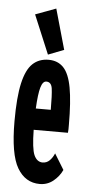

<svg xmlns="http://www.w3.org/2000/svg" viewBox="-51 -713 353 754"><g transform="rotate(5 125.0 -336.0)"><path d="M135 10Q78 10 46.5 -43.5Q15 -97 15 -227Q15 -322 27.5 -377Q40 -432 65 -455.5Q90 -479 128 -479Q164 -479 186.5 -455.5Q209 -432 219 -377.5Q229 -323 229 -231Q229 -221 229 -214.5Q229 -208 228 -200H93Q94 -126 105 -101Q116 -76 138 -75Q155 -75 166.5 -86.5Q178 -98 185 -115L223 -53Q211 -27 188 -8.5Q165 10 135 10ZM94 -284H153Q153 -342 149.5 -367.5Q146 -393 126 -393Q112 -393 104.5 -367.5Q97 -342 94 -284ZM123 -499 59 -652 140 -682 185 -523Z"/></g></svg>

Font: Inconsolata UltraCondensed ExtraBold
Style: Regular
Weight: 800
Width: 1
Monospace: yes
Designer: Raph Levien, Cyreal, Brenton Simpson
Foundry: Raph Levien, Cyreal, Google
Version: Version 3.001; ttfautohint (v1.8.2.53-6de2)